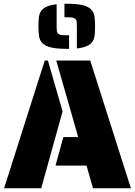

<svg xmlns="http://www.w3.org/2000/svg" viewBox="-20 -1014 727 1034"><path d="M221 -688H238L317 -414L202 0H2ZM446 -122H279L321 -276H401L283 -688H466L685 0H481ZM394 -872Q394 -889 393 -897.5Q392 -906 387 -911Q382 -916 371 -919Q357 -921 339 -921H327V-994H339Q393 -994 424 -986.5Q455 -979 470 -964Q484 -950 488 -929Q492 -908 492 -872Q492 -841 489.5 -822.5Q487 -804 478 -790Q468 -775 448 -766Q428 -757 394 -753ZM209 -781Q195 -795 191 -816Q187 -837 187 -872Q187 -903 189.5 -921.5Q192 -940 201 -954Q211 -969 231 -978Q251 -987 285 -991V-872Q285 -855 286 -847Q287 -839 292 -834Q297 -828 308 -826Q322 -824 339 -824H352V-751H339Q286 -751 255 -758.5Q224 -766 209 -781Z"/></svg>

Font: Saira Stencil One
Style: Regular
Weight: 400
Designer: Hector Gatti with collaboration of the Omnibus-Type team
Foundry: Omnibus-Type
Version: Version 1.004